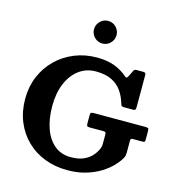

<svg xmlns="http://www.w3.org/2000/svg" viewBox="-143 -1145 1194 1285"><g transform="rotate(15 454.0 -503.0)"><path d="M513.5 -400H870Q886 -400 890.5 -396.2Q895 -392.5 895 -375.5V-317.5Q895 -305.5 891.2 -302.8Q887.5 -300 875 -300H812.5Q801 -300 798 -296.8Q795 -293.5 795 -282V-204Q795 -178 786.5 -163.5Q770.5 -135 741 -104Q711.5 -73 668 -46Q624.5 -19 567.5 -2Q510.5 15 440 15Q354.5 15 282.2 -13Q210 -41 157 -92.8Q104 -144.5 74.5 -216Q45 -287.5 45 -375Q45 -458.5 75 -529.8Q105 -601 158.8 -653.8Q212.5 -706.5 284.5 -735.8Q356.5 -765 440 -765Q509 -765 560.5 -745.8Q612 -726.5 649 -693.5Q658.5 -685 663.5 -686.2Q668.5 -687.5 675 -699.5L694 -739Q697 -745 701 -748.8Q705 -752.5 713 -752.5H761.5Q780 -752.5 780 -737V-516Q780 -503.5 777.5 -496.8Q775 -490 762.5 -490H701.5Q684.5 -490 681 -494.5Q677.5 -499 674 -511.5Q660.5 -557 635 -593.5Q609.5 -630 566.2 -651.5Q523 -673 456 -673Q389 -673 338.8 -635.2Q288.5 -597.5 260.5 -530.5Q232.5 -463.5 232.5 -375Q232.5 -286.5 256.5 -219Q280.5 -151.5 326.8 -113.2Q373 -75 440 -75Q493.5 -75 529 -91Q564.5 -107 585.8 -131.5Q607 -156 618 -182Q621.5 -190.5 623.2 -198Q625 -205.5 625 -218.5V-280.5Q625 -293.5 620.8 -296.8Q616.5 -300 604.5 -300H511.5Q496.5 -300 493.2 -305.2Q490 -310.5 490 -324.5V-378Q490 -393 494.8 -396.5Q499.5 -400 513.5 -400ZM447.5 -864.5Q415.5 -864.5 392.5 -887.5Q369.5 -910.5 369.5 -943Q369.5 -975 392.5 -998Q415.5 -1021 447.5 -1021Q480 -1021 502.8 -998Q525.5 -975 525.5 -943Q525.5 -910.5 502.8 -887.5Q480 -864.5 447.5 -864.5Z"/></g></svg>

Font: Besley
Style: Bold
Weight: 700
Designer: Owen Earl
Foundry: indestructible type*
Version: Version 2.001; ttfautohint (v1.8.3)